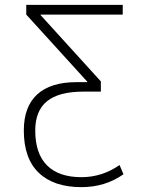

<svg xmlns="http://www.w3.org/2000/svg" viewBox="-20 -540 606 790"><path d="M485 -480H147V-478L395 -205V-163H323Q222 -163 173.5 -123.5Q125 -84 125 -3Q125 92 173.5 140.5Q222 189 315 189Q400 189 472 139L488 177Q413 230 315 230Q201 230 139.5 171Q78 112 78 -3Q78 -101 133 -151.5Q188 -202 295 -202H339V-204L88 -480V-520H485Z"/></svg>

Font: M PLUS 1p Light
Style: Regular
Weight: 300
Version: Version 1.061